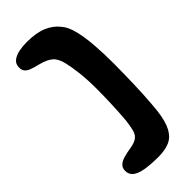

<svg xmlns="http://www.w3.org/2000/svg" viewBox="-274 -684 948 948"><g transform="rotate(-45 200.0 -209.5)"><path d="M208 221Q151.5 221 114.5 214.5Q77.5 208 59 193.2Q40.5 178.5 40.5 154Q40.5 133 53 121.2Q65.5 109.5 87.8 103Q110 96.5 139.5 92Q171.5 86.5 187 74.8Q202.5 63 208.5 41Q214.5 19 219 -16.5Q220.5 -28.5 221.5 -46.5Q222.5 -64.5 223.8 -86.2Q225 -108 226 -132.5Q227 -157 227.5 -182.2Q228 -207.5 228 -232.5Q228 -296.5 222.2 -345.8Q216.5 -395 209 -427Q199 -471 177 -489.2Q155 -507.5 114.5 -518Q85 -525 66.8 -531.8Q48.5 -538.5 39.8 -549Q31 -559.5 31 -578Q31 -602.5 48.2 -616Q65.5 -629.5 91.8 -634.8Q118 -640 146.5 -640Q212.5 -640 254.2 -622.2Q296 -604.5 320.5 -573Q343.5 -547.5 355.2 -500Q367 -452.5 371.5 -391.2Q376 -330 376 -264Q376 -227.5 375.2 -190.8Q374.5 -154 373.5 -118.8Q372.5 -83.5 370.8 -51.2Q369 -19 366.8 8Q364.5 35 362.5 55.5Q354.5 122.5 334.8 158.5Q315 194.5 283.2 207.8Q251.5 221 208 221Z"/></g></svg>

Font: Gluten
Style: Bold
Weight: 700
Designer: Tyler Finck
Foundry: Etcetera Type Company
Version: Version 1.204